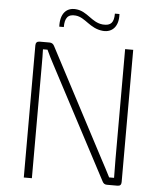

<svg xmlns="http://www.w3.org/2000/svg" viewBox="-58 -919 808 969"><g transform="rotate(5 346.0 -434.5)"><path d="M287 -869C239 -873 208 -840 211 -774H234C234 -820 249 -841 289 -837C339 -832 365 -778 432 -772C480 -768 512 -802 508 -864H485C485 -819 470 -801 429 -804C371 -809 347 -864 287 -869ZM593 -690H552V-132C552 -101 553 -70 553 -38H528C513 -67 498 -97 483 -124L193 -675C188 -685 180 -690 169 -690H119C106 -690 99 -683 99 -670V0H140V-578C140 -603 140 -628 139 -653H162C173 -628 187 -602 199 -579L497 -15C502 -5 509 0 520 0H574C587 0 593 -7 593 -20Z"/></g></svg>

Font: Exo 2 Extra Light
Style: Regular
Weight: 250
Designer: Natanael Gama
Version: Version 1.001;PS 001.001;hotconv 1.0.88;makeotf.lib2.5.64775